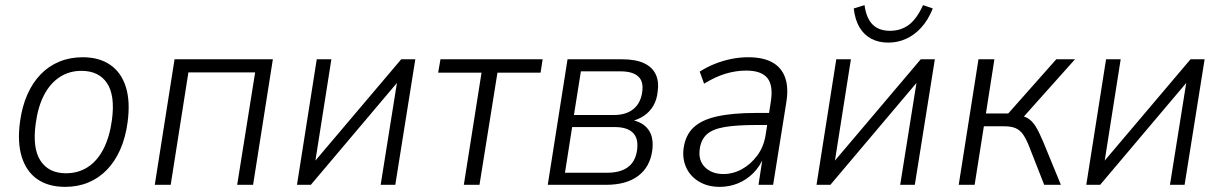

<svg xmlns="http://www.w3.org/2000/svg" viewBox="-20 -720 4759 748"><path d="M234 8Q169 8 126 -21.5Q83 -51 65 -108Q47 -165 58 -246Q66 -305 86.5 -351.5Q107 -398 138.5 -430.5Q170 -463 211.5 -480Q253 -497 302 -497Q367 -497 410 -467Q453 -437 470.5 -380.5Q488 -324 477 -243Q469 -184 448.5 -137.5Q428 -91 396.5 -58.5Q365 -26 324 -9Q283 8 234 8ZM237 -45Q285 -45 322 -69Q359 -93 383 -139.5Q407 -186 416 -252Q429 -348 397 -396Q365 -444 297 -444Q250 -444 213 -420Q176 -396 152 -350.5Q128 -305 119 -238Q106 -142 138 -93.5Q170 -45 237 -45Z M583 0 660 -489H1043L966 0H904L974 -438H714L645 0Z M1137 0 1214 -489H1271L1204 -64H1183L1543 -489H1598L1520 0H1463L1531 -426H1551L1191 0Z M1787 0 1856 -437H1687L1696 -489H2094L2086 -437H1918L1848 0Z M2114 0 2191 -489H2404Q2456 -489 2488.5 -474Q2521 -459 2534.5 -430.5Q2548 -402 2542 -362Q2539 -332 2525.5 -308.5Q2512 -285 2489.5 -269.5Q2467 -254 2437 -247L2439 -253Q2484 -245 2506 -215Q2528 -185 2521 -133Q2512 -69 2466 -34.5Q2420 0 2341 0ZM2181 -47H2345Q2397 -47 2426.5 -69Q2456 -91 2462 -136Q2468 -181 2445.5 -203Q2423 -225 2375 -225H2209ZM2216 -272H2372Q2419 -272 2447.5 -295Q2476 -318 2482 -362Q2488 -403 2466 -422.5Q2444 -442 2398 -442H2243Z M2784 8Q2738 8 2704 -12Q2670 -32 2654 -66Q2638 -100 2643 -141Q2650 -193 2681.5 -223Q2713 -253 2773.5 -266.5Q2834 -280 2926 -280H2987L2980 -233H2926Q2849 -233 2802.5 -225Q2756 -217 2733.5 -196.5Q2711 -176 2706 -139Q2700 -94 2727 -68Q2754 -42 2798 -42Q2836 -42 2870.5 -61Q2905 -80 2930.5 -114.5Q2956 -149 2963 -196L2983 -324Q2993 -387 2969.5 -416Q2946 -445 2887 -445Q2847 -445 2807 -433Q2767 -421 2723 -394L2706 -441Q2734 -459 2765.5 -471.5Q2797 -484 2830 -490.5Q2863 -497 2895 -497Q2952 -497 2988 -477.5Q3024 -458 3038.5 -418.5Q3053 -379 3043 -319L2992 0H2935L2952 -111H2957Q2941 -72 2914.5 -45.5Q2888 -19 2854.5 -5.5Q2821 8 2784 8Z M3161 0 3238 -489H3295L3228 -64H3207L3567 -489H3622L3544 0H3487L3555 -426H3575L3215 0ZM3441 -554Q3403 -554 3374.5 -569Q3346 -584 3328.5 -613.5Q3311 -643 3306 -687L3348 -700Q3355 -649 3379.5 -624.5Q3404 -600 3447 -600Q3490 -600 3521 -623.5Q3552 -647 3576 -700L3614 -687Q3596 -642 3569 -612.5Q3542 -583 3509.5 -568.5Q3477 -554 3441 -554Z M3715 0 3792 -489H3854L3821 -278H3908L4095 -489H4168L3959 -255L3942 -272Q3969 -269 3985.5 -258.5Q4002 -248 4015 -227Q4028 -206 4044 -168L4113 0H4048L3988 -153Q3977 -180 3965.5 -196.5Q3954 -213 3937 -220.5Q3920 -228 3892 -228H3813L3777 0Z M4212 0 4289 -489H4346L4279 -64H4258L4618 -489H4673L4595 0H4538L4606 -426H4626L4266 0Z"/></svg>

Font: Nunito Sans 10pt SemiCondensed Light
Style: Italic
Weight: 300
Width: 4
Italic angle: -9°
Designer: Vernon Adams
Foundry: Vernon Adams
Version: Version 3.101;gftools[0.9.27]